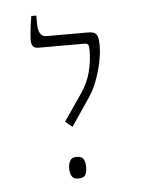

<svg xmlns="http://www.w3.org/2000/svg" viewBox="-40 -680 370 495"><g transform="rotate(-5 145.0 -433.0)"><path d="M140 -353 122 -368 170 -438Q187 -463 194 -490.5Q201 -518 201 -546Q201 -556 199 -560Q197 -564 188 -564H71Q60 -564 56 -569.5Q52 -575 52 -585Q52 -591 53 -601.5Q54 -612 55.5 -624Q57 -636 59 -647H72V-627Q72 -609 77.5 -600.5Q83 -592 94 -592H202Q216 -592 222 -585.5Q228 -579 228 -556Q228 -536 223 -512.5Q218 -489 209.5 -466Q201 -443 188 -424ZM143 -219Q131 -219 126.5 -227Q122 -235 122 -247Q122 -258 126.5 -266.5Q131 -275 143 -275Q158 -275 162 -266.5Q166 -258 166 -247Q166 -235 162 -227Q158 -219 143 -219Z"/></g></svg>

Font: Noto Serif Hebrew Thin
Style: Regular
Weight: 250
Version: Version 2.003